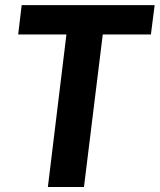

<svg xmlns="http://www.w3.org/2000/svg" viewBox="-20 -746 637 766"><path d="M597 -725.5 582 -608.5H390L315 0H171L245 -608.5H52.5L66.5 -725.5Z"/></svg>

Font: Lato Heavy
Style: Italic
Weight: 800
Italic angle: -7°
Designer: Lukasz Dziedzic
Foundry: tyPoland Lukasz Dziedzic
Version: Version 2.007; 2014-02-27